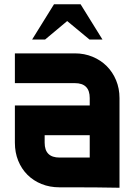

<svg xmlns="http://www.w3.org/2000/svg" viewBox="-20 -881 632 903"><path d="M50 -630H332Q377 -630 415.5 -614Q454 -598 482 -570Q510 -542 526 -503.5Q542 -465 542 -420V2Q489 1 437 0.5Q385 0 332 0H260Q214 0 175.5 -15.5Q137 -31 109 -59Q81 -87 65.5 -125.5Q50 -164 50 -210V-385H402V-420Q402 -490 332 -490H50ZM234 -861H359L462 -695H401L296 -782L192 -695H131ZM402 -245H190V-210Q190 -140 260 -140H402Z"/></svg>

Font: CAT North
Style: Regular
Weight: 400
Designer: Peter Wiegel
Foundry: Peter Wiegel
Version: Version 1.000